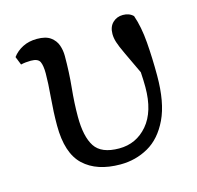

<svg xmlns="http://www.w3.org/2000/svg" viewBox="-80 -572 685 669"><g transform="rotate(-15 262.0 -237.5)"><path d="M276 13Q191 13 144 -31Q97 -75 97 -175Q97 -223 101.5 -275Q106 -327 106 -361Q106 -389 99.5 -403Q93 -417 67 -417Q58 -417 48.5 -416Q39 -415 31 -413L19 -443Q33 -462 55.5 -473.5Q78 -485 107 -485Q139 -485 156 -472.5Q173 -460 179.5 -441.5Q186 -423 186 -403Q186 -343 180.5 -289Q175 -235 175 -186Q175 -114 198.5 -78Q222 -42 286 -42Q348 -42 388.5 -89.5Q429 -137 429 -225Q429 -237 428.5 -250Q428 -263 427 -279Q403 -330 389.5 -358.5Q376 -387 371 -403Q366 -419 366 -433Q366 -459 381 -473.5Q396 -488 418 -488Q441 -488 455 -474Q470 -431 474.5 -373.5Q479 -316 479 -253Q479 -156 451 -97.5Q423 -39 377 -13Q331 13 276 13Z"/></g></svg>

Font: Source Serif Pro
Style: Regular
Weight: 400
Designer: Frank Grießhammer
Foundry: Adobe Systems Incorporated
Version: Version 3.001;hotconv 1.0.111;makeotfexe 2.5.65597